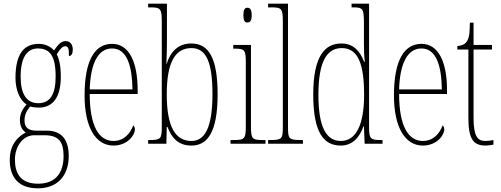

<svg xmlns="http://www.w3.org/2000/svg" viewBox="-20 -780 2718 1042"><path d="M186 242C292 242 353 173 353 67C353 -13 322 -71 234 -71H177C136 -71 113 -86 113 -126C113 -162 128 -183 144 -202C155 -198 177 -196 191 -196C270 -196 310 -257 310 -362C310 -426 301 -459 288 -485C308 -518 321 -529 333 -529C353 -529 354 -513 354 -476C368 -476 375 -489 375 -512C375 -536 362 -557 337 -557C308 -557 291 -531 273 -506C258 -525 227 -542 191 -542C111 -542 64 -489 64 -357C64 -288 90 -234 124 -213C106 -193 88 -165 88 -130C88 -91 104 -71 120 -61C84 -43 33 -1 33 87C33 180 78 242 186 242ZM188 -220C123 -220 92 -271 92 -364C92 -472 129 -517 186 -517C249 -517 282 -479 282 -365C282 -268 252 -220 188 -220ZM187 217C89 217 61 158 61 86C61 15 105 -46 165 -46H222C304 -46 325 -4 325 67C325 153 286 217 187 217Z M596 10C671 10 712 -46 712 -77C712 -90 708 -96 703 -99C687 -57 654 -15 596 -15C516 -15 467 -97 467 -270H727V-291C727 -445 680 -542 588 -542C493 -542 439 -450 439 -262C439 -88 500 10 596 10ZM699 -295H467C471 -431 510 -517 588 -517C667 -517 697 -427 699 -295Z M1019 10C1102 10 1161 -56 1161 -267C1161 -466 1113 -544 1018 -544C946 -544 904 -498 884 -432H883C885 -475 886 -526 886 -561V-760H784V-740H793C851 -740 858 -735 858 -661V-87C858 -28 851 -20 794 -20H784V0H883L885 -91H889C912 -31 948 10 1019 10ZM1019 -15C932 -15 885 -91 885 -268C885 -445 932 -519 1019 -519C1100 -519 1133 -441 1133 -269C1133 -84 1090 -15 1019 -15Z M1323 -658C1336 -658 1346 -666 1346 -698C1346 -729 1336 -738 1323 -738C1309 -738 1301 -729 1301 -698C1301 -666 1309 -658 1323 -658ZM1231 0H1421V-20H1408C1348 -20 1342 -26 1342 -96V-536H1246V-516H1252C1310 -516 1314 -508 1314 -437V-96C1314 -26 1308 -20 1247 -20H1231Z M1435 0H1624V-20H1620C1547 -20 1543 -24 1543 -94V-760H1435V-740H1448C1508 -740 1515 -736 1515 -662V-94C1515 -24 1511 -20 1438 -20H1435Z M1829 10C1891 10 1930 -31 1953 -95H1955L1959 0H2056V-20H2046C1992 -20 1983 -27 1983 -86V-760H1888V-740H1893C1949 -740 1955 -735 1955 -656V-544C1955 -509 1956 -476 1960 -445H1956C1933 -504 1897 -544 1833 -544C1743 -544 1680 -476 1680 -267C1680 -60 1737 10 1829 10ZM1830 -15C1752 -15 1708 -87 1708 -265C1708 -452 1757 -519 1835 -519C1925 -519 1956 -429 1956 -265C1956 -103 1912 -15 1830 -15Z M2275 10C2350 10 2391 -46 2391 -77C2391 -90 2387 -96 2382 -99C2366 -57 2333 -15 2275 -15C2195 -15 2146 -97 2146 -270H2406V-291C2406 -445 2359 -542 2267 -542C2172 -542 2118 -450 2118 -262C2118 -88 2179 10 2275 10ZM2378 -295H2146C2150 -431 2189 -517 2267 -517C2346 -517 2376 -427 2378 -295Z M2616 10C2627 10 2643 8 2658 5V-20C2641 -17 2630 -15 2614 -15C2572 -15 2550 -40 2550 -140V-511H2650V-536H2550V-657H2530C2529 -610 2529 -575 2512 -553C2503 -540 2487 -532 2462 -530V-511H2522V-141C2522 -26 2548 10 2616 10Z"/></svg>

Font: Noto Serif Bengali ExtraCondensed Thin
Style: Regular
Weight: 100
Width: 2
Designer: Juan Bruce, Universal Thirst, Indian Type Foundry and the Monotype Design Team.
Foundry: Monotype Imaging Inc.
Version: Version 2.003